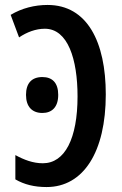

<svg xmlns="http://www.w3.org/2000/svg" viewBox="-20 -745 492 775"><path d="M168 10C317 10 407 -132 407 -364C407 -576 332 -725 172 -725C120 -725 68 -712 23 -685L57 -594C88 -615 124 -629 161 -629C254 -629 293 -506 293 -356C293 -186 242 -86 153 -86C113 -86 77 -100 42 -119V-21C78 0 119 10 168 10ZM85 -362C85 -314 110 -289 151 -289C190 -289 215 -313 215 -362C215 -411 191 -434 151 -434C108 -434 85 -409 85 -362Z"/></svg>

Font: Noto Sans Display Condensed Medium
Style: Regular
Weight: 500
Width: 3
Designer: Monotype Design Team
Foundry: Monotype Imaging Inc.
Version: Version 1.900